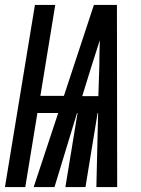

<svg xmlns="http://www.w3.org/2000/svg" viewBox="-48 -755 568 775"><path d="M-28 0 93 -735H175L115 -368H210L331 -735H424L425 0H341L348 -299H346L297 0H216L265 -299H263L172 0H88L187 -299H103L54 0ZM349 -367 353 -490Q353 -516 353.5 -541.5Q354 -567 355 -593Q347 -567 338.5 -541.5Q330 -516 322 -490L284 -367Z"/></svg>

Font: Iosevka SS18 Extrabold
Style: Italic
Weight: 800
Italic angle: -9°
Monospace: yes
Designer: Belleve Invis
Foundry: Belleve Invis
Version: Version 25.1.1; ttfautohint (v1.8.4)